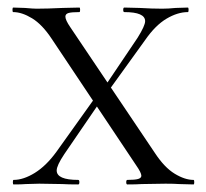

<svg xmlns="http://www.w3.org/2000/svg" viewBox="-20 -488 544 508"><path d="M130 -37Q130 -12 187 -12Q190 -12 190 -6Q190 0 187 0Q160 0 145 -1L84 -2L48 -1Q38 0 16 0Q14 0 14 -6Q14 -12 16 -12Q42 -12 72 -30.5Q102 -49 129 -86L239 -240L254 -232L150 -80Q130 -50 130 -37ZM364 -432Q364 -456 309 -456Q306 -456 306 -462Q306 -468 309 -468L349 -467Q383 -465 409 -465Q425 -465 445 -467L477 -468Q479 -468 479 -462Q479 -456 477 -456Q450 -456 420.5 -438.5Q391 -421 364 -382L258 -235L247 -244L344 -388Q364 -420 364 -432ZM492 0 454 -1Q441 -2 418 -2L355 -1Q341 0 317 0Q314 0 314 -6Q314 -12 317 -12Q337 -12 345.5 -14.5Q354 -17 354 -23Q354 -31 340 -51L117 -385Q92 -423 65 -439.5Q38 -456 15 -456Q13 -456 13 -462Q13 -468 15 -468L46 -467Q68 -465 77 -465Q104 -465 146 -467L190 -468Q192 -468 192 -462Q192 -456 190 -456Q169 -456 161 -453.5Q153 -451 153 -444Q153 -435 166 -416L390 -83Q415 -45 442 -28.5Q469 -12 492 -12Q494 -12 494 -6Q494 0 492 0Z"/></svg>

Font: Cormorant Unicase
Style: Regular
Weight: 400
Designer: Christian Thalmann (Catharsis Fonts)
Foundry: Catharsis Fonts
Version: Version 4.000